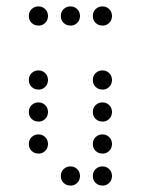

<svg xmlns="http://www.w3.org/2000/svg" viewBox="-20 -600 440 600"><path d="M100 -520C117 -520 130 -533 130 -550C130 -567 117 -580 100 -580C83 -580 70 -567 70 -550C70 -533 83 -520 100 -520ZM200 -520C217 -520 230 -533 230 -550C230 -567 217 -580 200 -580C183 -580 170 -567 170 -550C170 -533 183 -520 200 -520ZM300 -520C317 -520 330 -533 330 -550C330 -567 317 -580 300 -580C283 -580 270 -567 270 -550C270 -533 283 -520 300 -520ZM100 -320C117 -320 130 -333 130 -350C130 -367 117 -380 100 -380C83 -380 70 -367 70 -350C70 -333 83 -320 100 -320ZM300 -320C317 -320 330 -333 330 -350C330 -367 317 -380 300 -380C283 -380 270 -367 270 -350C270 -333 283 -320 300 -320ZM100 -220C117 -220 130 -233 130 -250C130 -267 117 -280 100 -280C83 -280 70 -267 70 -250C70 -233 83 -220 100 -220ZM300 -220C317 -220 330 -233 330 -250C330 -267 317 -280 300 -280C283 -280 270 -267 270 -250C270 -233 283 -220 300 -220ZM100 -120C117 -120 130 -133 130 -150C130 -167 117 -180 100 -180C83 -180 70 -167 70 -150C70 -133 83 -120 100 -120ZM300 -120C317 -120 330 -133 330 -150C330 -167 317 -180 300 -180C283 -180 270 -167 270 -150C270 -133 283 -120 300 -120ZM200 -20C217 -20 230 -33 230 -50C230 -67 217 -80 200 -80C183 -80 170 -67 170 -50C170 -33 183 -20 200 -20ZM300 -20C317 -20 330 -33 330 -50C330 -67 317 -80 300 -80C283 -80 270 -67 270 -50C270 -33 283 -20 300 -20Z"/></svg>

Font: TINY 5x3 60
Style: Regular
Weight: 150
Designer: Jack Halten Fahnestock
Foundry: Velvetyne Type Foundry
Version: Version 1.002;hotconv 1.0.109;makeotfexe 2.5.65596